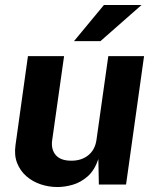

<svg xmlns="http://www.w3.org/2000/svg" viewBox="-20 -743 626 773"><path d="M211 10Q176 10 143.5 -1Q111 -12 86.2 -33.5Q61.5 -55 49 -86.5Q36.5 -118 42.5 -159.5L92.5 -517H238L190 -178Q185 -142 204.2 -119Q223.5 -96 267.5 -96Q308.5 -96 335.8 -118.2Q363 -140.5 368.5 -180.5L416 -517H560L487.5 0H378L376 -102.5Q360.5 -57 332.8 -32.8Q305 -8.5 272.8 0.8Q240.5 10 211 10ZM278 -577.5 398.5 -723H550L384.5 -577.5Z"/></svg>

Font: Public Sans Thin
Style: Bold Italic
Weight: 700
Italic angle: -8°
Version: Version 2.001